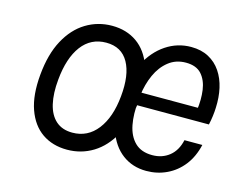

<svg xmlns="http://www.w3.org/2000/svg" viewBox="-76 -606 922 732"><g transform="rotate(15 385.0 -239.5)"><path d="M238.5 11Q181.5 11 140.2 -17.5Q99 -46 79.2 -101.8Q59.5 -157.5 67 -239Q74.5 -321.5 104.5 -377.2Q134.5 -433 181.2 -461.5Q228 -490 284 -490Q341 -490 382.2 -461Q423.5 -432 443.2 -376.2Q463 -320.5 455.5 -239Q448 -157.5 417.8 -101.8Q387.5 -46 341.2 -17.5Q295 11 238.5 11ZM241.5 -57Q302 -57 339.8 -105.8Q377.5 -154.5 385.5 -239Q394 -324.5 366.8 -373.2Q339.5 -422 279 -422Q218.5 -422 182.2 -373.8Q146 -325.5 138 -239Q132.5 -183.5 142 -142.5Q151.5 -101.5 176.5 -79.2Q201.5 -57 241.5 -57ZM551.5 11Q497 11 457 -19Q417 -49 397.8 -104.8Q378.5 -160.5 385.5 -238Q393 -316.5 422.2 -373Q451.5 -429.5 496.8 -459.8Q542 -490 596 -490Q636 -490 665.2 -474.2Q694.5 -458.5 713.2 -430.8Q732 -403 740 -367Q748 -331 746 -290Q745.5 -274.5 743.2 -257Q741 -239.5 737 -222H430L454 -238.5Q448 -186.5 456.2 -144.2Q464.5 -102 489.5 -77.5Q514.5 -53 558 -53Q597 -53 625 -75.2Q653 -97.5 662.5 -140H733Q722 -92 695.8 -58.2Q669.5 -24.5 632.2 -6.8Q595 11 551.5 11ZM455.5 -261 437 -272.5H703L679 -263.5Q685 -306 679.8 -343.2Q674.5 -380.5 653.8 -403.8Q633 -427 592 -427Q552.5 -427 523.8 -404.2Q495 -381.5 478 -343.8Q461 -306 455.5 -261Z"/></g></svg>

Font: Karla
Style: Italic
Weight: 400
Italic angle: -8°
Designer: Jonathan Pinhorn
Version: Version 2.004;gftools[0.9.33]